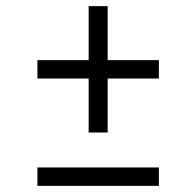

<svg xmlns="http://www.w3.org/2000/svg" viewBox="-20 -605 640 626"><path d="M269 -173V-349H102V-409H269V-585H331V-409H498V-349H331V-173ZM102 1V-59H498V1Z"/></svg>

Font: Red Hat Mono VF Light
Style: Regular
Weight: 300
Monospace: yes
Designer: Pentagram, MCKL
Foundry: Pentagram, MCKL
Version: Version 1.023